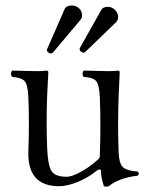

<svg xmlns="http://www.w3.org/2000/svg" viewBox="-20 -673 547 704"><path d="M413.1 -610.8Q413.1 -599.1 405.8 -591.8L292 -481.9Q290 -480 286.1 -480Q281.7 -480 276.9 -483.9Q272 -487.8 272 -493.2Q272 -496.1 272.9 -497.1L351.1 -636.2Q357.4 -647.9 375 -647.9Q390.6 -647.9 401.9 -636.5Q413.1 -625 413.1 -610.8ZM280.8 -617.2Q280.8 -607.4 275.9 -601.1L173.8 -480Q170.9 -477.1 166 -477.1Q161.1 -477.1 156.5 -481Q151.9 -484.9 151.9 -490.2Q151.9 -492.2 152.8 -493.2L216.8 -639.2Q222.7 -652.8 243.2 -652.8Q258.8 -652.8 269.8 -642.6Q280.8 -632.3 280.8 -617.2ZM196.8 9.8Q79.1 9.8 84 -120.1Q87.9 -220.7 84 -315.9Q82 -361.3 71 -374.8Q60.1 -388.2 24.9 -391.1Q20.5 -395.5 20.5 -402.6Q20.5 -409.7 24.9 -414.1Q95.2 -412.1 116.2 -412.1Q139.2 -412.1 148.9 -414.1Q157.2 -414.1 157.2 -408.2Q154.3 -354.5 152.8 -319.8Q149.4 -224.6 152.8 -132.8Q155.3 -66.4 168.9 -45.9Q182.1 -24.9 225.1 -24.9Q242.7 -24.9 273.4 -41.3Q304.2 -57.6 331.1 -81.1L337.9 -86.9Q341.3 -89.8 342 -90.6Q342.8 -91.3 344.2 -94Q345.7 -96.7 345.9 -99.4Q346.2 -102.1 346.2 -107.9Q350.1 -210.9 346.2 -314Q344.2 -360.8 333.5 -374.8Q322.8 -388.7 287.1 -391.1Q282.7 -395.5 282.7 -402.6Q282.7 -409.7 287.1 -414.1Q357.4 -412.1 377.9 -412.1Q402.3 -412.1 412.1 -414.1Q418.9 -414.1 418.9 -408.2Q416 -353 415 -319.8Q411.1 -213.9 415 -113.8Q416.5 -76.2 429 -61.8Q441.4 -47.4 484.9 -43.9Q489.3 -39.6 489.3 -36.4Q489.3 -33.2 484.9 -28.8Q416.5 -21 378.9 9.8Q368.2 12.7 360.8 9.8Q350.1 -24.9 350.1 -46.9Q349.6 -51.8 345 -51.5Q340.3 -51.3 335.9 -47.9Q301.8 -20.5 263.7 -5.4Q225.6 9.8 196.8 9.8Z"/></svg>

Font: Linux Libertine Display G
Style: Regular
Weight: 400
Designer: Philipp H. Poll
Foundry: Philipp H. Poll
Version: Version 5.0.9